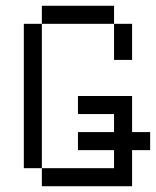

<svg xmlns="http://www.w3.org/2000/svg" viewBox="-20 -645 540 665"><path d="M375 -562.5H125V-625H375ZM62.5 -562.5H125V-62.5H62.5ZM125 -62.5H375V-125H250V-187.5H375V-250H250V-312.5H437.5V-187.5H500V-125H437.5V0H125ZM375 -562.5H437.5V-437.5H375Z"/></svg>

Font: 寒蝉点阵体 16px
Style: Regular
Weight: 400
Designer: Designed by Warren2060
Foundry: ChillType
Version: Version 1.000